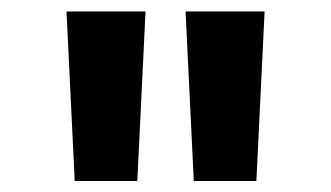

<svg xmlns="http://www.w3.org/2000/svg" viewBox="-20 -748 592 343"><path d="M113.5 -424.6 98.8 -727.5H240L225.3 -424.6ZM326.2 -424.6 311.5 -727.5H452.7L438 -424.6Z"/></svg>

Font: Adwaita Sans
Style: Regular
Weight: 400
Designer: Rasmus Andersson
Foundry: rsms
Version: Version 4.001;git-9221beed3